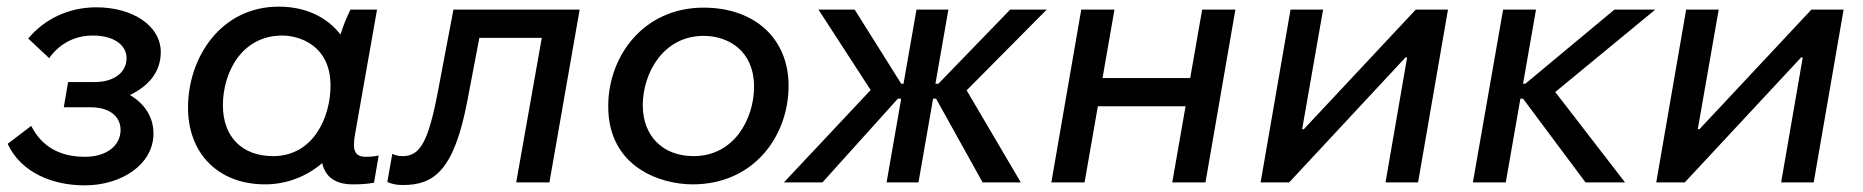

<svg xmlns="http://www.w3.org/2000/svg" viewBox="-20 -549 5608 578"><path d="M235 9C346 9 442 -54 442 -147C442 -195 417 -236 371 -263C428 -290 464 -333 464 -392C464 -472 379 -527 270 -527C185 -527 112 -490 65 -433L128 -374C158 -416 203 -442 259 -442C325 -442 361 -412 361 -374C361 -328 319 -302 266 -302H185L172 -226H253C314 -226 343 -195 343 -158C343 -110 300 -77 236 -77C158 -77 105 -109 74 -170L3 -116C44 -28 140 9 235 9Z M1042 6C1065 6 1085 5 1106 1L1120 -81C1107 -78 1095 -77 1081 -77C1048 -77 1040 -96 1049 -146L1115 -520H1035C1024 -498 1013 -471 1005 -445C965 -497 901 -529 819 -529C645 -529 546 -376 546 -225C546 -88 636 6 778 6C842 6 902 -17 950 -58C959 -17 989 6 1042 6ZM830 -442C878 -442 975 -415 975 -291C975 -197 924 -79 802 -79C709 -79 651 -137 651 -232C651 -330 707 -442 830 -442Z M1193 8C1286 8 1347 -35 1387 -246L1423 -435H1611L1534 0H1634L1725 -520H1345L1298 -272C1269 -120 1244 -79 1192 -79C1181 -79 1170 -81 1161 -86L1146 -1C1160 5 1174 8 1193 8Z M2065 6C2250 6 2354 -140 2354 -291C2354 -431 2254 -526 2098 -526C1918 -526 1811 -381 1811 -229C1811 -46 1968 6 2065 6ZM2068 -79C1975 -79 1915 -140 1915 -232C1915 -329 1977 -441 2098 -441C2173 -441 2250 -396 2250 -288C2250 -191 2190 -79 2068 -79Z M2340 0H2456L2683 -252H2693L2649 0H2745L2789 -252H2798L2938 0H3053L2890 -277L3131 -520H3021L2805 -297H2796L2835 -520H2739L2700 -297H2693L2553 -520H2444L2601 -278Z M3599 -520 3563 -314H3299L3335 -520H3235L3145 0H3245L3285 -229H3549L3509 0H3609L3699 -520Z M3775 0H3861L4211 -376H4216L4151 0H4249L4339 -520H4242L3905 -160H3900L3963 -520H3865Z M4414 0H4513L4557 -252H4565L4753 0H4872L4662 -272L4963 -520H4840L4572 -297H4565L4604 -520H4505Z M4966 0H5052L5402 -376H5407L5342 0H5440L5530 -520H5433L5096 -160H5091L5154 -520H5056Z"/></svg>

Font: Fixel Display Medium
Style: Italic
Weight: 500
Italic angle: -10°
Designer: AlfaBravo + MacPaw
Foundry: Kyrylo Tkachov, Marchela Mozhyna, Serhii Makarenko, Maria Weinstein, Zakhar Kryvoshyya
Version: Version 1.210;Glyphs 3.2 (3217)